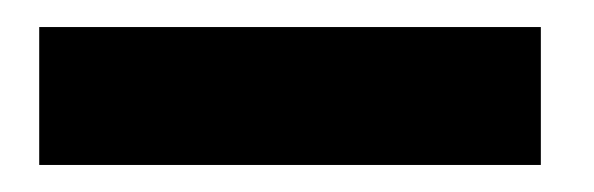

<svg xmlns="http://www.w3.org/2000/svg" viewBox="-20 -757 439 142"><path d="M380 -737H9V-635H380Z"/></svg>

Font: 18Franklin
Style: Bold
Weight: 700
Designer: Pablo Impallari, Rodrigo Fuenzalida (Modified by Dan O. Williams)
Version: Version 0.025;PS 000.025;hotconv 1.0.88;makeotf.lib2.5.64775